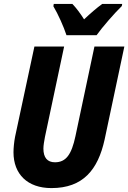

<svg xmlns="http://www.w3.org/2000/svg" viewBox="-20 -952 656 982"><path d="M320 -772H474C503 -813 566 -885 603 -921L605 -932H503C474 -911 444 -885 410 -853C392 -882 368 -914 350 -932H255L253 -920C277 -880 306 -815 320 -772ZM243 10C405 10 481 -84 515 -238L616 -714H463L366 -256C346 -162 318 -122 261 -122C222 -122 202 -146 202 -192C202 -209 206 -230 210 -252L308 -714H156L57 -252C52 -226 49 -195 49 -173C49 -62 120 10 243 10Z"/></svg>

Font: Noto Sans Display SemiCondensed Extra
Style: Italic
Weight: 800
Width: 4
Italic angle: -12°
Designer: Monotype Design Team
Foundry: Monotype Imaging Inc.
Version: Version 1.900